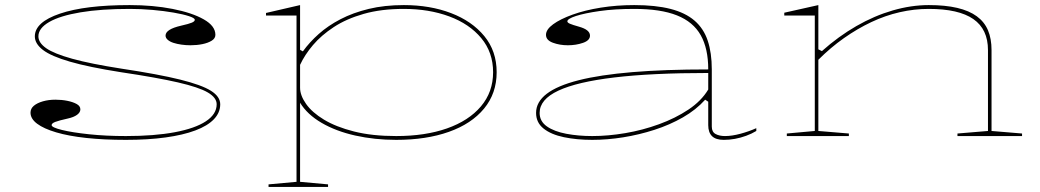

<svg xmlns="http://www.w3.org/2000/svg" viewBox="-20 -535 4089 755"><path d="M475 15Q389 15 319.5 7.5Q250 0 201 -14.5Q152 -29 126 -48.5Q100 -68 100 -92Q100 -108 113 -119Q126 -130 148.5 -136.5Q171 -143 198 -143Q223 -143 245 -138.5Q267 -134 281.5 -126Q296 -118 296 -105Q296 -93 283 -83.5Q270 -74 247 -69Q211 -61 197 -55.5Q183 -50 183 -43Q183 -34 223.5 -24Q264 -14 330.5 -7Q397 0 475 0Q587 0 667 -15Q747 -30 789.5 -58Q832 -86 832 -125Q832 -151 797 -171.5Q762 -192 679.5 -211Q597 -230 456 -251Q329 -271 255 -292.5Q181 -314 149 -338.5Q117 -363 117 -392Q117 -448 216 -481.5Q315 -515 490 -515Q582 -515 658.5 -500Q735 -485 781 -459Q827 -433 827 -398Q827 -384 812.5 -375Q798 -366 776 -361.5Q754 -357 729 -357Q711 -357 693.5 -359.5Q676 -362 662 -366.5Q648 -371 639.5 -378.5Q631 -386 631 -395Q631 -420 692 -434Q723 -441 734.5 -446Q746 -451 746 -457Q746 -464 723 -471.5Q700 -479 662.5 -485.5Q625 -492 580 -496Q535 -500 490 -500Q377 -500 296.5 -486.5Q216 -473 173.5 -448.5Q131 -424 131 -392Q131 -367 161.5 -345.5Q192 -324 264 -304Q336 -284 458 -265Q604 -243 688.5 -222Q773 -201 809.5 -178Q846 -155 846 -125Q846 -92 821 -66Q796 -40 748 -22Q700 -4 631 5.5Q562 15 475 15Z M1036 200V190L1146 180V-474H1026V-484L1160 -515V-339L1171 -333Q1197 -369 1233.5 -401.5Q1270 -434 1319 -459.5Q1368 -485 1430 -500Q1492 -515 1568 -515Q1671 -515 1753.5 -483.5Q1836 -452 1884.5 -393Q1933 -334 1933 -251Q1933 -168 1883.5 -108Q1834 -48 1745 -16.5Q1656 15 1538 15Q1453 15 1377 -2Q1301 -19 1244.5 -52Q1188 -85 1160 -131V180L1270 190V200ZM1538 0Q1652 0 1737.5 -30Q1823 -60 1871 -116.5Q1919 -173 1919 -251Q1919 -329 1872.5 -385Q1826 -441 1746.5 -470.5Q1667 -500 1568 -500Q1479 -500 1410.5 -480.5Q1342 -461 1292.5 -428.5Q1243 -396 1210.5 -357.5Q1178 -319 1160 -280V-190Q1160 -160 1183.5 -126.5Q1207 -93 1254 -64.5Q1301 -36 1372 -18Q1443 0 1538 0Z M2474 -515Q2558 -515 2616.5 -500Q2675 -485 2711 -454Q2747 -423 2763 -375Q2779 -327 2779 -262V-37Q2779 -16 2794 -8Q2809 0 2831 0Q2858 0 2891.5 -9Q2925 -18 2954 -31V-20Q2936 -9 2914 -1Q2892 7 2870 11Q2848 15 2826 15Q2795 15 2780 0.5Q2765 -14 2765 -43Q2765 -76 2765 -92.5Q2765 -109 2765 -118Q2765 -127 2765 -135L2753 -143Q2717 -103 2665.5 -73.5Q2614 -44 2553.5 -24.5Q2493 -5 2430.5 5Q2368 15 2309 15Q2248 15 2197.5 4.5Q2147 -6 2117.5 -29.5Q2088 -53 2088 -91Q2088 -177 2255.5 -219.5Q2423 -262 2765 -262Q2765 -344 2735.5 -396.5Q2706 -449 2642 -474.5Q2578 -500 2474 -500Q2397 -500 2337.5 -491.5Q2278 -483 2244.5 -472Q2211 -461 2211 -451Q2211 -446 2221.5 -441.5Q2232 -437 2257 -430Q2300 -418 2300 -395Q2300 -376 2272.5 -366.5Q2245 -357 2213 -357Q2181 -357 2154 -367Q2127 -377 2127 -398Q2127 -419 2155 -439.5Q2183 -460 2231.5 -477.5Q2280 -495 2342.5 -505Q2405 -515 2474 -515ZM2765 -248Q2544 -248 2396.5 -230.5Q2249 -213 2175.5 -178.5Q2102 -144 2102 -91Q2102 -58 2130.5 -38Q2159 -18 2206.5 -9Q2254 0 2309 0Q2371 0 2439 -11.5Q2507 -23 2571.5 -46.5Q2636 -70 2687 -104Q2738 -138 2765 -183Z M3999 -10V0H3745V-10L3865 -20V-338Q3865 -420 3807.5 -460Q3750 -500 3632 -500Q3575 -500 3518 -487Q3461 -474 3406 -448Q3351 -422 3298.5 -385Q3246 -348 3198 -300V-20L3318 -10V0H3074V-10L3184 -20V-474H3064V-485L3198 -515V-341L3212 -334Q3277 -392 3347.5 -432.5Q3418 -473 3490.5 -494Q3563 -515 3632 -515Q3697 -515 3744 -504Q3791 -493 3821 -471Q3851 -449 3865 -416Q3879 -383 3879 -338V-20Z"/></svg>

Font: Kalnia Expanded Thin
Style: Regular
Weight: 250
Width: 7
Designer: Frida Medrano
Foundry: Frida Medrano
Version: Version 1.105